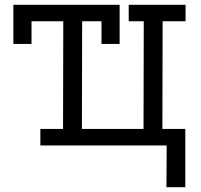

<svg xmlns="http://www.w3.org/2000/svg" viewBox="-20 -609 842 804"><path d="M36 -589H481V-425H405V-520H112V-425H36ZM677 175 678 0H149V-69H244L245 -520H149V-589H388V-520H324L323 -69H581L582 -520H519V-589H757V-520H661L660 -69H756V175Z"/></svg>

Font: Podkova
Style: Regular
Weight: 400
Designer: Ilya Yudin
Foundry: Cyreal (www.cyreal.org)
Version: Version 2.103